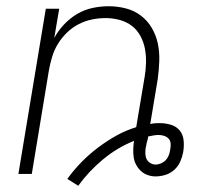

<svg xmlns="http://www.w3.org/2000/svg" viewBox="-20 -558 640 616"><path d="M231 38 196 16Q217 -13 241.5 -38Q266 -63 294.5 -84.5Q323 -106 353.5 -123Q384 -140 417 -150L444 -311Q448 -334 448.5 -357Q449 -380 445 -401.5Q441 -423 430.5 -442.5Q420 -462 403 -475Q386 -488 364 -494Q342 -500 319 -500Q297 -500 275 -495.5Q253 -491 232.5 -480.5Q212 -470 195 -453.5Q178 -437 166 -417.5Q154 -398 147.5 -376.5Q141 -355 137 -333L82 0H39L127 -530H170L154 -436Q167 -460 186 -480Q205 -500 228 -513.5Q251 -527 277 -532.5Q303 -538 328 -538Q357 -538 384 -531Q411 -524 432.5 -507.5Q454 -491 467.5 -467.5Q481 -444 486.5 -417.5Q492 -391 491 -362Q490 -333 486 -304L462 -160Q469 -162 477 -162.5Q485 -163 492 -163Q510 -163 527.5 -158Q545 -153 556 -140Q567 -127 569 -108.5Q571 -90 568 -72Q568 -72 568 -71.5Q568 -71 568 -71Q565 -55 558.5 -40Q552 -25 539.5 -13.5Q527 -2 511 3Q495 8 479 8Q466 8 453.5 3.5Q441 -1 432 -9.5Q423 -18 417 -29Q411 -40 409 -53Q407 -66 407.5 -79.5Q408 -93 410 -106Q357 -85 311 -47Q265 -9 231 38ZM479 -30Q488 -30 497 -34Q506 -38 512 -44.5Q518 -51 521.5 -60Q525 -69 526 -78Q528 -87 527.5 -96.5Q527 -106 521.5 -112.5Q516 -119 507 -122Q498 -125 489 -125Q481 -125 472.5 -123.5Q464 -122 455 -120V-116Q454 -111 452.5 -106Q451 -101 450 -97V-96Q449 -92 448.5 -88.5Q448 -85 447 -81Q446 -72 446.5 -63Q447 -54 451 -46.5Q455 -39 463 -34.5Q471 -30 479 -30Z"/></svg>

Font: Iosevka Curly XLtEx
Style: Italic
Weight: 200
Width: 7
Italic angle: -9°
Monospace: yes
Designer: Belleve Invis
Foundry: Belleve Invis
Version: Version 11.1.0; ttfautohint (v1.8.3)